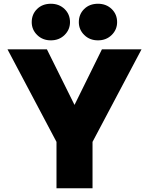

<svg xmlns="http://www.w3.org/2000/svg" viewBox="-20 -1003 794 1023"><path d="M149 -885Q149 -927 177.5 -955Q206 -983 251 -983Q295 -983 324 -955Q353 -927 353 -885Q353 -845 324 -816.5Q295 -788 251 -788Q207 -788 178 -816.5Q149 -845 149 -885ZM400 -885Q400 -927 428.5 -955Q457 -983 502 -983Q546 -983 575 -955Q604 -927 604 -885Q604 -845 575 -816.5Q546 -788 502 -788Q458 -788 429 -816.5Q400 -845 400 -885ZM377 -444 523 -740H734L473 -247V0H281V-247L20 -740H230Z"/></svg>

Font: Be Vietnam Black
Style: Regular
Weight: 900
Designer: Lam Bao; Tony Le; Vietanh Nguyen
Foundry: Yellow Type Foundry
Version: Version 5.000